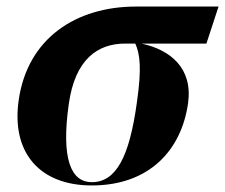

<svg xmlns="http://www.w3.org/2000/svg" viewBox="-20 -556 687 586"><path d="M260 10C437 10 534 -99 554 -241C569 -348 500 -404 412 -423H610L647 -536H395C213 -536 64 -440 37 -250C14 -88 103 10 260 10ZM260 0C197 0 166 -70 190 -239C209 -374 277 -423 362 -423H393C407 -391 413 -350 398 -245C375 -76 334 0 260 0Z"/></svg>

Font: Noto Serif Display
Style: Bold Italic
Weight: 700
Italic angle: -12°
Designer: Monotype Design Team
Foundry: Monotype Imaging Inc.
Version: Version 2.009